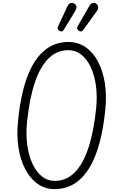

<svg xmlns="http://www.w3.org/2000/svg" viewBox="-20 -1294 823 1324"><path d="M356 10Q291.5 10 240.2 -25.8Q189 -61.5 155 -125.8Q121 -190 107.5 -275.5Q94 -361 104.5 -460.5Q122 -640 166.8 -761Q211.5 -882 283 -943.2Q354.5 -1004.5 452 -1004.5Q517.5 -1004.5 569.2 -969.2Q621 -934 655 -870.8Q689 -807.5 702.8 -722.2Q716.5 -637 706 -537Q688 -357.5 643 -235.8Q598 -114 526.5 -52Q455 10 356 10ZM166.5 -452.5Q158 -368 168 -294.5Q178 -221 203.8 -165.2Q229.5 -109.5 268.5 -78Q307.5 -46.5 357 -46.5Q436.5 -46.5 494.5 -104.2Q552.5 -162 589.5 -273.8Q626.5 -385.5 643 -546.5Q651.5 -630.5 641.5 -703.2Q631.5 -776 605.8 -831Q580 -886 540.8 -917Q501.5 -948 452 -948Q372.5 -948 314.8 -891.2Q257 -834.5 220 -724Q183 -613.5 166.5 -452.5ZM525 -1081Q517 -1086.5 513 -1093.8Q509 -1101 517.5 -1116.5L594.5 -1250.5Q607 -1272.5 622.2 -1273.2Q637.5 -1274 646.5 -1266.5Q658 -1255.5 657.5 -1242.8Q657 -1230 648.5 -1218.5L556 -1090.5Q547.5 -1078 539.8 -1077.5Q532 -1077 525 -1081ZM390.5 -1081Q382 -1086.5 378.5 -1093.2Q375 -1100 382.5 -1116.5L445 -1250.5Q455.5 -1273.5 471.8 -1273.8Q488 -1274 497 -1266Q508.5 -1255.5 507.5 -1243.2Q506.5 -1231 499 -1218.5L421 -1090.5Q413 -1077 405 -1077Q397 -1077 390.5 -1081Z"/></svg>

Font: Edu SA Hand Cursive
Style: Regular
Weight: 400
Designer: Tina and Corey Anderson, Eben Sorkin, Mirko Velimirovic
Foundry: Google for Education
Version: Version 2.000